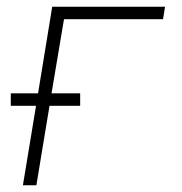

<svg xmlns="http://www.w3.org/2000/svg" viewBox="-20 -550 540 570"><path d="M48 0 87 -236H12V-273H93L135 -530H470L464 -493H170L133 -273H218V-236H127L88 0Z"/></svg>

Font: Iosevka Curly XLtObl
Style: Regular
Weight: 200
Italic angle: -9°
Monospace: yes
Designer: Belleve Invis
Foundry: Belleve Invis
Version: Version 11.1.0; ttfautohint (v1.8.3)